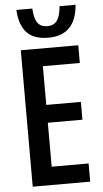

<svg xmlns="http://www.w3.org/2000/svg" viewBox="-61 -963 535 1001"><g transform="rotate(-5 206.5 -462.5)"><path d="M369.6 0H68.8V-713.9H369.6V-621.1H176.3V-418.5H357.4V-325.2H176.3V-95.2H369.6ZM374 -925.3Q361.3 -766.6 218.3 -766.6Q143.6 -766.6 106.2 -805.4Q68.8 -844.2 64 -925.3H147.5Q150.4 -873.5 166.7 -850.3Q183.1 -827.1 218.3 -827.1Q252.9 -827.1 269.5 -851.1Q286.1 -875 290 -925.3Z"/></g></svg>

Font: Open Sans Condensed SemiBold
Style: Regular
Weight: 600
Width: 3
Designer: Monotype Design Team
Foundry: Monotype Imaging Inc.
Version: Version 3.000; ttfautohint (v1.8.4)